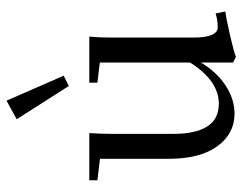

<svg xmlns="http://www.w3.org/2000/svg" viewBox="-98 -632 745 590"><g transform="rotate(-90 275.0 -336.5)"><path d="M306.2 -498 204.1 -658.2 261.2 -689.5 337.9 -513.7ZM221.2 11.2Q159.2 11.2 120.8 -42Q82.5 -95.2 82.5 -191.4V-402.3L16.6 -410.2V-435.1H161.6Q159.2 -400.9 159.2 -370.1V-173.8Q159.2 -109.4 181.6 -73.2Q204.1 -37.1 251.5 -37.1Q322.8 -37.1 378.4 -125.5V-402.8L316.4 -410.2V-435.1H458Q455.1 -402.3 455.1 -370.1V-114.7Q455.1 -40.5 486.8 -40.5Q508.3 -40.5 529.3 -46.9L535.2 -17.1Q512.2 -14.2 460.4 -2.2Q408.7 9.8 395.5 15.6L378.4 6.3V-92.3Q349.6 -43.9 307.9 -16.4Q266.1 11.2 221.2 11.2Z"/></g></svg>

Font: Elstob
Style: Regular
Weight: 400
Designer: Peter S. Baker
Version: Version 1.015